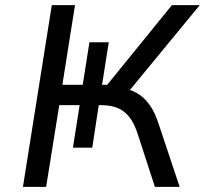

<svg xmlns="http://www.w3.org/2000/svg" viewBox="-20 -725 795 745"><path d="M69 0 181 -705H271L222 -396H301L327 -561H402L376 -396H396L647 -705H755L471 -360L446 -383Q484 -380 512 -363.5Q540 -347 560.5 -318Q581 -289 595 -246L677 0H581L514 -206Q496 -263 463 -290Q430 -317 373 -317H345L365 -329L338 -152H263L289 -317H210L159 0Z"/></svg>

Font: Nunito Sans 7pt
Style: Italic
Weight: 400
Italic angle: -9°
Designer: Vernon Adams
Foundry: Vernon Adams
Version: Version 3.101;gftools[0.9.27]